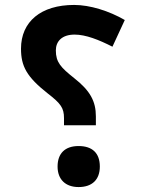

<svg xmlns="http://www.w3.org/2000/svg" viewBox="-20 -744 570 777"><path d="M239 -266V-237H368V-273C368 -334 345 -377 280 -428C226 -471 206 -492 206 -540C206 -577 231 -604 282 -604C327 -604 380 -583 435 -555L485 -663C421 -700 344 -724 280 -724C145 -724 65 -656 65 -547C65 -476 88 -433 173 -366C226 -325 239 -307 239 -266ZM298 13C353 13 384 -17 384 -70C384 -125 353 -153 298 -153C243 -153 213 -123 213 -70C213 -18 245 13 298 13Z"/></svg>

Font: Noto Kufi Arabic
Style: Bold
Weight: 700
Designer: Monotype Design Team, David Williams, Khaled Hosny
Foundry: Google LLC
Version: Version 2.109